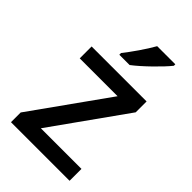

<svg xmlns="http://www.w3.org/2000/svg" viewBox="-229 -851 936 936"><g transform="rotate(45 238.5 -383.0)"><path d="M403 -756V-766H278C253 -721 207 -655 177 -618V-606H248C296 -642 374 -719 403 -756ZM440 0V-82H160L432 -464V-539H53V-457H314L36 -67V0Z"/></g></svg>

Font: Noto Sans Lao UI Med
Style: Regular
Weight: 500
Designer: Monotype Design Team
Foundry: Monotype Imaging Inc.
Version: Version 2.000